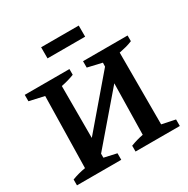

<svg xmlns="http://www.w3.org/2000/svg" viewBox="-188 -1028 1176 1198"><g transform="rotate(-30 400.0 -429.0)"><path d="M28 0V-42Q75 -60 125 -68L135 -582L28 -606V-652H350V-611Q308 -594 256 -584V-210L550 -554L551 -582L448 -606V-652H769V-611Q748 -602 723.5 -595.5Q699 -589 673 -584V-67L769 -47V0H450V-42Q497 -60 541 -68L548 -435L257 -96V-67L347 -47V0ZM265 -778V-858H536V-778Z"/></g></svg>

Font: Piazzolla SC SemiBold
Style: Regular
Weight: 600
Designer: Juan Pablo del Peral
Foundry: Huerta Tipografica
Version: Version 1.330